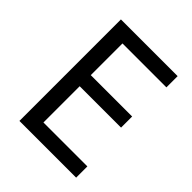

<svg xmlns="http://www.w3.org/2000/svg" viewBox="-199 -834 955 955"><g transform="rotate(45 278.0 -357.0)"><path d="M496 0H97V-714H496V-635H187V-412H478V-334H187V-79H496Z"/></g></svg>

Font: Noto Sans Sinhala
Style: Regular
Weight: 400
Designer: Jelle Bosma - Monotype Design Team
Foundry: Monotype Imaging Inc.
Version: Version 2.006